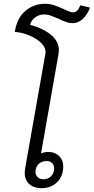

<svg xmlns="http://www.w3.org/2000/svg" viewBox="-20 -981 494 1011"><path d="M454 -941Q439 -902 415 -880.5Q391 -859 362 -859Q345 -859 328 -865Q311 -871 289 -882Q261 -894 245.5 -899.5Q230 -905 212 -905Q187 -905 166 -890Q145 -875 138 -851Q211 -830 250.5 -796Q290 -762 290 -716Q290 -710 288 -696L196 -173Q214 -181 235 -181Q269 -181 291 -159.5Q313 -138 313 -104Q313 -54 281 -22Q249 10 198 10Q158 10 134 -12Q110 -34 110 -71Q110 -78 112 -92L219 -698Q220 -701 220 -707Q220 -732 196.5 -755Q173 -778 135.5 -794Q98 -810 58 -813Q69 -886 113.5 -923.5Q158 -961 216 -961Q242 -961 263.5 -954Q285 -947 316 -933Q319 -932 336 -924Q353 -916 365 -916Q389 -916 403 -953ZM225 -133Q199 -133 183 -117Q167 -101 167 -76Q167 -59 178.5 -48Q190 -37 208 -37Q233 -37 249 -53Q265 -69 265 -95Q265 -112 254 -122.5Q243 -133 225 -133Z"/></svg>

Font: Sarabun Light
Style: Italic
Weight: 300
Italic angle: -10°
Designer: Suppakit Chalermlarp | Katatrad Co.,Ltd.
Foundry: Cadson Demak Co.,Ltd.
Version: Version 1.000; ttfautohint (v1.6)